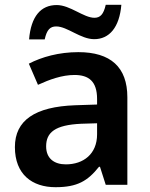

<svg xmlns="http://www.w3.org/2000/svg" viewBox="-20 -769 625 799"><path d="M101 -605H166C175 -646 189 -659 214 -659C260 -659 315 -606 372 -606C435 -606 477 -655 485 -749H420C411 -709 397 -695 373 -695C328 -695 272 -748 216 -748C150 -748 109 -701 101 -605ZM306 -552C225 -552 154 -532 100 -504L138 -416C186 -438 238 -457 290 -457C349 -457 384 -431 384 -357V-334L293 -331C125 -325 42 -268 42 -157C42 -43 114 10 211 10C302 10 345 -16 392 -75H396L420 0H510V-364C510 -490 440 -552 306 -552ZM318 -254 384 -256V-210C384 -128 327 -85 254 -85C206 -85 172 -109 172 -160C172 -218 209 -249 318 -254Z"/></svg>

Font: Noto Sans Lao SemiBold
Style: Regular
Weight: 600
Designer: Monotype Design Team
Foundry: Monotype Imaging Inc.
Version: Version 2.003